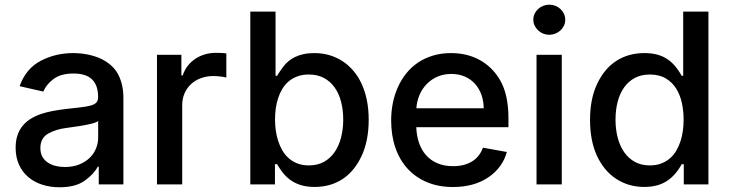

<svg xmlns="http://www.w3.org/2000/svg" viewBox="-20 -776 3081 808"><path d="M255 -317.1Q291.9 -321.4 318 -324.2Q344.1 -327.1 360.6 -331.5Q377.1 -335.9 384.9 -343.9Q392.8 -351.9 392.8 -366.5V-369Q392.8 -416.9 367.4 -441.8Q342 -466.6 289.1 -466.6Q235.4 -466.6 204.9 -443.2Q174 -419.7 162.3 -390.6L62.5 -413.4Q89.1 -487.6 151.6 -520.2Q213.8 -552.6 287.6 -552.6Q303.6 -552.6 321.4 -550.8Q339.1 -549 357.1 -544.9Q375 -540.8 392.6 -534.1Q410.2 -527.3 426.1 -517Q442.5 -506.7 456 -492.5Q469.5 -478.3 479 -459.3Q488.6 -440.3 494 -416.2Q499.3 -392 499.3 -362.2V0H395.6V-74.6H391.3Q376.1 -44.4 337 -16Q298.3 12.1 230.1 12.1Q191.4 12.1 157.7 1.2Q123.9 -9.6 99.1 -30.7Q74.2 -51.8 60 -82.9Q45.8 -114 45.8 -154.1Q45.8 -185.4 54.2 -208.6Q62.5 -231.9 77.2 -248.9Q92 -266 111.9 -277.7Q131.7 -289.4 155 -297.1Q178.3 -304.7 203.8 -309.3Q229.4 -313.9 255 -317.1ZM149.9 -152.7Q149.9 -131 158.7 -115.8Q167.6 -100.5 182.4 -91.1Q197.1 -81.7 215.6 -77.4Q234 -73.2 253.2 -73.2Q286.6 -73.2 312.5 -83.5Q338.4 -93.8 356.4 -110.8Q374.3 -127.8 383.7 -150.2Q393.1 -172.6 393.1 -196.7V-267Q389.6 -263.5 380.3 -260.1Q371.1 -256.7 358.8 -253.9Q346.6 -251.1 332.6 -248.6Q318.5 -246.1 305.2 -244.1Q291.9 -242.2 280.4 -240.6Q268.8 -239 261.7 -237.9Q216.3 -232.6 182.9 -213.8Q149.9 -195.3 149.9 -152.7Z M640.6 -545.5H743.3V-458.8H748.9Q756.4 -481.5 770.2 -499.1Q784.1 -516.7 802.4 -528.8Q820.7 -540.8 842.3 -547.2Q864 -553.6 887.4 -553.6Q892.8 -553.6 899 -553.4Q905.2 -553.3 911.4 -553.1Q917.6 -552.9 923.1 -552.4Q928.6 -551.8 932.5 -551.1V-449.6Q929.3 -450.6 923.5 -451.7Q917.6 -452.8 910.2 -453.8Q902.7 -454.9 894.2 -455.4Q885.7 -456 877.1 -456Q849.8 -456 826 -447.3Q802.2 -438.6 784.6 -422.6Q767 -406.6 756.9 -383.9Q746.8 -361.2 746.8 -333.1V0H640.6Z M1033.4 -727.3H1139.6V-457H1146Q1150.9 -465.6 1157.7 -475.3Q1164.4 -485.1 1172.9 -496.4Q1181.5 -507.8 1193.4 -517.9Q1205.3 -528.1 1221.1 -535.9Q1236.9 -543.7 1257.1 -548.1Q1277.3 -552.6 1302.6 -552.6Q1368.3 -552.6 1420.5 -519.2Q1446.4 -502.5 1467 -478.3Q1487.6 -454.2 1502 -422.9Q1516.3 -391.7 1524 -353.9Q1531.6 -316.1 1531.6 -271.7Q1531.6 -184.3 1502.1 -120.4Q1471.9 -55.4 1421.5 -22.4Q1371.1 10.7 1303.6 10.7Q1275.6 10.7 1252.7 4.8Q1229.8 -1.1 1210.8 -12.8Q1191.8 -24.5 1176 -42.4Q1160.2 -60.4 1146 -84.9H1137.1V0H1033.4ZM1279.8 -79.9Q1315.7 -79.9 1342.7 -94.6Q1369.7 -109.4 1387.8 -135.3Q1405.9 -161.2 1415.1 -196.6Q1424.4 -231.9 1424.4 -272.7Q1424.4 -313.2 1415.3 -348Q1406.2 -382.8 1388.1 -408.2Q1370 -433.6 1343 -448Q1316.1 -462.4 1279.8 -462.4Q1252.8 -462.4 1231.9 -454.7Q1210.9 -447.1 1195.1 -433.8Q1179.3 -420.5 1168.3 -402.2Q1157.3 -383.9 1150.4 -362.9Q1143.5 -342 1140.4 -318.9Q1137.4 -295.8 1137.4 -272.7Q1137.4 -250 1140.6 -226.9Q1143.8 -203.8 1150.7 -182.4Q1157.7 -160.9 1168.7 -142.2Q1179.7 -123.6 1195.5 -109.7Q1211.3 -95.9 1232.2 -87.9Q1253.2 -79.9 1279.8 -79.9Z M1626.1 -269.2Q1626.1 -307.2 1633.3 -342.9Q1640.6 -378.6 1654.8 -410Q1669 -441.4 1690.2 -467.7Q1711.3 -494 1739.3 -512.8Q1767.4 -531.6 1802.2 -542.1Q1837 -552.6 1878.2 -552.6Q1911.2 -552.6 1941.4 -545.5Q1971.6 -538.4 1998 -524Q2024.5 -509.6 2046.5 -488.1Q2068.5 -466.6 2085.2 -437.5Q2119.7 -377.5 2119.7 -278.4V-240.8H1731.9Q1733 -205.3 1743.3 -175.1Q1753.6 -144.9 1772.9 -123Q1792.3 -101.2 1820.7 -89Q1849.1 -76.7 1886.7 -76.7Q1933.6 -76.7 1965.9 -96.2Q1998.2 -115.8 2012.4 -154.5L2112.9 -136.4Q2094.8 -70 2034.8 -29.5Q1974.8 11 1885.7 11Q1825.6 11 1777.5 -9.1Q1729.4 -29.1 1695.7 -65.7Q1661.9 -102.3 1644 -154.1Q1626.1 -206 1626.1 -269.2ZM1732.2 -320.3H2015.6Q2015.3 -351.2 2005.9 -377.5Q1996.4 -403.8 1978.9 -423.3Q1961.3 -442.8 1936.1 -453.8Q1910.9 -464.8 1878.9 -464.8Q1846.6 -464.8 1820.3 -453.1Q1794 -441.4 1775 -421.5Q1756 -401.6 1745 -375.4Q1734 -349.1 1732.2 -320.3Z M2237.9 0V-545.5H2344.1V0ZM2224.4 -692.8Q2224.4 -706.7 2229.9 -718.2Q2235.4 -729.8 2244.7 -738.3Q2253.9 -746.8 2266.2 -751.6Q2278.4 -756.4 2291.5 -756.4Q2305 -756.4 2317.1 -751.6Q2329.2 -746.8 2338.4 -738.3Q2347.7 -729.8 2353.2 -718.2Q2358.7 -706.7 2358.7 -692.8Q2358.7 -679.3 2353.2 -667.8Q2347.7 -656.2 2338.2 -647.7Q2328.8 -639.2 2316.8 -634.4Q2304.7 -629.6 2291.5 -629.6Q2278.4 -629.6 2266.3 -634.4Q2254.3 -639.2 2245 -647.7Q2235.8 -656.2 2230.1 -667.8Q2224.4 -679.3 2224.4 -692.8Z M2492.9 -422.9Q2523.1 -487.2 2573.9 -519.9Q2624.6 -552.6 2691.8 -552.6Q2720.2 -552.6 2743.1 -546.9Q2766 -541.2 2784.8 -529.5Q2803.6 -517.8 2819.2 -499.8Q2834.9 -481.9 2848.7 -457H2855.1V-727.3H2961.3V0H2857.6V-84.9H2848.7Q2822.8 -37.3 2785 -13.3Q2747.2 10.7 2691.1 10.7Q2625.4 10.7 2573.5 -23.1Q2521.7 -56.8 2492.4 -119.9Q2463.1 -182.9 2463.1 -271.7Q2463.1 -360.1 2492.9 -422.9ZM2714.5 -79.9Q2741.5 -79.9 2762.4 -87.9Q2783.4 -95.9 2799.2 -109.6Q2815 -123.2 2826 -141.9Q2837 -160.5 2843.9 -182Q2850.9 -203.5 2853.9 -226.7Q2856.9 -250 2856.9 -272.7Q2856.9 -307.5 2849.8 -341.4Q2842.7 -375.4 2826.2 -402.3Q2809.7 -429.3 2782.3 -445.8Q2755 -462.4 2714.5 -462.4Q2678.6 -462.4 2651.6 -448Q2624.6 -433.6 2606.5 -408.2Q2588.4 -382.8 2579.4 -348Q2570.3 -313.2 2570.3 -272.7Q2570.3 -231.9 2579.5 -196.6Q2588.8 -161.2 2606.9 -135.3Q2625 -109.4 2652 -94.6Q2679 -79.9 2714.5 -79.9Z"/></svg>

Font: Inter P Medium
Style: Regular
Weight: 500
Designer: Rasmus Andersson
Foundry: rsms
Version: Version 3.018;git-588b23468